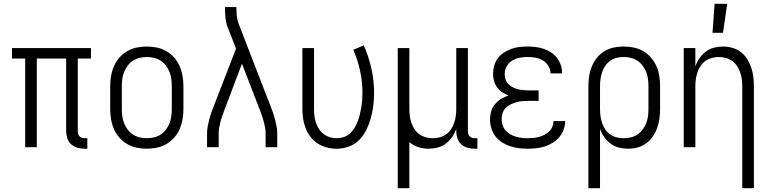

<svg xmlns="http://www.w3.org/2000/svg" viewBox="-20 -772 4040 1007"><path d="M424 8Q405 8 386.5 3Q368 -2 353.5 -15Q339 -28 333 -46.5Q327 -65 327 -84V-465H173V0H112V-465H43V-520H457V-465H388V-84Q388 -76 390 -69Q392 -62 397 -57Q402 -52 409.5 -49.5Q417 -47 424 -47H438V8Z M750 8Q723 8 696.5 2.5Q670 -3 647 -16.5Q624 -30 606 -50.5Q588 -71 577.5 -95.5Q567 -120 562.5 -146.5Q558 -173 558 -200V-320Q558 -347 562.5 -373.5Q567 -400 577.5 -424.5Q588 -449 606 -469.5Q624 -490 647 -503.5Q670 -517 696.5 -522.5Q723 -528 750 -528Q777 -528 803.5 -522.5Q830 -517 853 -503.5Q876 -490 894 -469.5Q912 -449 922.5 -424.5Q933 -400 937.5 -373.5Q942 -347 942 -320V-200Q942 -173 937.5 -146.5Q933 -120 922.5 -95.5Q912 -71 894 -50.5Q876 -30 853 -16.5Q830 -3 803.5 2.5Q777 8 750 8ZM750 -47Q769 -47 788 -51.5Q807 -56 823 -66.5Q839 -77 850.5 -92.5Q862 -108 869 -125.5Q876 -143 878.5 -162Q881 -181 881 -200V-320Q881 -339 878.5 -358Q876 -377 869 -394.5Q862 -412 850.5 -427.5Q839 -443 823 -453.5Q807 -464 788 -468.5Q769 -473 750 -473Q731 -473 712 -468.5Q693 -464 677 -453.5Q661 -443 649.5 -427.5Q638 -412 631 -394.5Q624 -377 621.5 -358Q619 -339 619 -320V-200Q619 -181 621.5 -162Q624 -143 631 -125.5Q638 -108 649.5 -92.5Q661 -77 677 -66.5Q693 -56 712 -51.5Q731 -47 750 -47Z M1066 0V-74Q1066 -92 1069.5 -110Q1073 -128 1077.5 -145.5Q1082 -163 1088 -180.5Q1094 -198 1101 -215L1218 -517L1174 -629Q1165 -653 1162.5 -678Q1160 -703 1160 -728V-735H1220V-728Q1220 -708 1222 -688Q1224 -668 1231 -649L1399 -215Q1406 -198 1412 -180.5Q1418 -163 1422.5 -145.5Q1427 -128 1430.5 -110Q1434 -92 1434 -74V0H1373V-74Q1373 -89 1370 -104.5Q1367 -120 1363 -135.5Q1359 -151 1354 -165.5Q1349 -180 1343 -195L1249 -438L1157 -195Q1152 -181 1146.5 -166Q1141 -151 1137 -135.5Q1133 -120 1130 -104.5Q1127 -89 1127 -74V0Z M1746 8Q1720 8 1694.5 1.5Q1669 -5 1647 -19Q1625 -33 1609 -53.5Q1593 -74 1583.5 -98Q1574 -122 1570 -148Q1566 -174 1566 -200V-520H1627V-200Q1627 -182 1629 -164Q1631 -146 1637 -128.5Q1643 -111 1653 -95.5Q1663 -80 1677.5 -69Q1692 -58 1709.5 -52.5Q1727 -47 1745 -47Q1764 -47 1782.5 -53Q1801 -59 1815.5 -72Q1830 -85 1839.5 -101.5Q1849 -118 1856 -135.5Q1863 -153 1867.5 -172Q1872 -191 1875 -209.5Q1878 -228 1879.5 -247Q1881 -266 1881 -285Q1881 -344 1868.5 -401Q1856 -458 1833 -511L1888 -534Q1914 -475 1928 -412Q1942 -349 1942 -285Q1942 -252 1938 -219Q1934 -186 1925.5 -154.5Q1917 -123 1902.5 -93Q1888 -63 1865 -39Q1842 -15 1810.5 -3.5Q1779 8 1746 8Z M2066 215V-520H2127V-200Q2127 -181 2129.5 -163Q2132 -145 2138 -127.5Q2144 -110 2154.5 -94Q2165 -78 2180 -67.5Q2195 -57 2213 -52Q2231 -47 2250 -47Q2269 -47 2287 -52Q2305 -57 2320 -67.5Q2335 -78 2345.5 -94Q2356 -110 2362 -127.5Q2368 -145 2370.5 -163Q2373 -181 2373 -200V-520H2434V-84Q2434 -76 2436 -69Q2438 -62 2443 -57Q2448 -52 2455.5 -49.5Q2463 -47 2470 -47H2484V8H2470Q2451 8 2432.5 3Q2414 -2 2399.5 -15Q2385 -28 2379 -46.5Q2373 -65 2373 -84V-96Q2365 -73 2351 -53Q2337 -33 2318 -18.5Q2299 -4 2275 2Q2251 8 2227 8Q2200 8 2173.5 -0.5Q2147 -9 2127 -27V215Z M2747 8Q2724 8 2700.5 5Q2677 2 2654.5 -5.5Q2632 -13 2612 -26Q2592 -39 2578 -57.5Q2564 -76 2557 -99Q2550 -122 2550 -146Q2550 -167 2556 -188Q2562 -209 2576 -225.5Q2590 -242 2608.5 -253.5Q2627 -265 2647 -271Q2629 -278 2613.5 -288.5Q2598 -299 2587 -314Q2576 -329 2571 -347.5Q2566 -366 2566 -384Q2566 -406 2572 -427.5Q2578 -449 2591 -466.5Q2604 -484 2622.5 -496Q2641 -508 2661.5 -515.5Q2682 -523 2703.5 -525.5Q2725 -528 2747 -528Q2768 -528 2789.5 -525.5Q2811 -523 2831 -516Q2851 -509 2869.5 -497.5Q2888 -486 2901 -469Q2914 -452 2921 -431.5Q2928 -411 2928 -390V-387H2867V-388Q2867 -409 2855.5 -427Q2844 -445 2826.5 -455.5Q2809 -466 2788.5 -469.5Q2768 -473 2747 -473Q2726 -473 2705 -469Q2684 -465 2666 -454Q2648 -443 2637.5 -424Q2627 -405 2627 -384Q2627 -369 2631.5 -355.5Q2636 -342 2645.5 -332Q2655 -322 2668 -315Q2681 -308 2694.5 -304.5Q2708 -301 2722 -299.5Q2736 -298 2750 -298H2805V-243H2750Q2734 -243 2718 -241.5Q2702 -240 2687 -235.5Q2672 -231 2657.5 -224Q2643 -217 2632 -205.5Q2621 -194 2616 -178.5Q2611 -163 2611 -147Q2611 -131 2616 -115.5Q2621 -100 2631.5 -88Q2642 -76 2655.5 -68Q2669 -60 2684.5 -55.5Q2700 -51 2715.5 -49Q2731 -47 2747 -47Q2762 -47 2777.5 -48.5Q2793 -50 2807.5 -54Q2822 -58 2835.5 -65Q2849 -72 2860 -82.5Q2871 -93 2877 -107.5Q2883 -122 2883 -137H2944V-136Q2944 -113 2936 -91.5Q2928 -70 2913 -52.5Q2898 -35 2878.5 -23Q2859 -11 2837.5 -4Q2816 3 2793 5.5Q2770 8 2747 8Z M3066 215V-320Q3066 -346 3070 -372.5Q3074 -399 3084 -423.5Q3094 -448 3110.5 -468.5Q3127 -489 3149.5 -503Q3172 -517 3198 -522.5Q3224 -528 3251 -528Q3278 -528 3304.5 -522.5Q3331 -517 3354 -503.5Q3377 -490 3394.5 -469.5Q3412 -449 3423 -424.5Q3434 -400 3438 -373.5Q3442 -347 3442 -320V-200Q3442 -175 3438.5 -149.5Q3435 -124 3426.5 -100.5Q3418 -77 3403.5 -56Q3389 -35 3368.5 -20Q3348 -5 3323.5 1.5Q3299 8 3273 8Q3249 8 3225.5 2Q3202 -4 3182.5 -18.5Q3163 -33 3149 -53Q3135 -73 3127 -96V215ZM3251 -47Q3270 -47 3288.5 -51.5Q3307 -56 3323 -66.5Q3339 -77 3350.5 -92.5Q3362 -108 3369 -125.5Q3376 -143 3378.5 -162Q3381 -181 3381 -200V-320Q3381 -339 3378.5 -358Q3376 -377 3369 -394.5Q3362 -412 3350.5 -427.5Q3339 -443 3323 -453.5Q3307 -464 3288.5 -468.5Q3270 -473 3251 -473Q3232 -473 3214 -468.5Q3196 -464 3180.5 -453Q3165 -442 3154.5 -426.5Q3144 -411 3138 -393.5Q3132 -376 3129.5 -357.5Q3127 -339 3127 -320V-200Q3127 -181 3129.5 -162.5Q3132 -144 3138 -126.5Q3144 -109 3154.5 -93.5Q3165 -78 3180.5 -67Q3196 -56 3214 -51.5Q3232 -47 3251 -47Z M3873 215V-320Q3873 -339 3870.5 -357Q3868 -375 3862 -392.5Q3856 -410 3845.5 -426Q3835 -442 3820 -452.5Q3805 -463 3787 -468Q3769 -473 3750 -473Q3731 -473 3713 -468Q3695 -463 3680 -452.5Q3665 -442 3654.5 -426Q3644 -410 3638 -392.5Q3632 -375 3629.5 -357Q3627 -339 3627 -320V0H3566V-520H3627V-424Q3635 -447 3649 -467Q3663 -487 3682 -501.5Q3701 -516 3725 -522Q3749 -528 3773 -528Q3797 -528 3821.5 -521Q3846 -514 3865.5 -499Q3885 -484 3898.5 -462.5Q3912 -441 3920 -417.5Q3928 -394 3931 -369.5Q3934 -345 3934 -320V215ZM3717 -600 3728 -752H3794L3772 -600Z"/></svg>

Font: Iosevka Curly Light
Style: Regular
Weight: 300
Monospace: yes
Designer: Belleve Invis
Foundry: Belleve Invis
Version: Version 22.1.2; ttfautohint (v1.8.4)